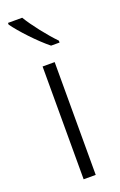

<svg xmlns="http://www.w3.org/2000/svg" viewBox="-150 -808 532 851"><g transform="rotate(-20 116.5 -383.0)"><path d="M77 -766H10V-758C39 -717 105 -646 155 -606H195V-615C157 -654 103 -722 77 -766ZM145 0V-532H88V0Z"/></g></svg>

Font: Noto Sans Devanagari UI Light
Style: Regular
Weight: 300
Designer: Jelle Bosma - Monotype Design Team
Foundry: Monotype Imaging Inc.
Version: Version 2.004